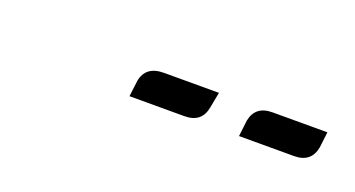

<svg xmlns="http://www.w3.org/2000/svg" viewBox="-22 -480 335 181"><g transform="rotate(20 145.0 -390.0)"><path d="M212.9 -374 214.8 -390.1Q217.8 -405.8 234.9 -405.8H290L288.1 -390.1Q285.2 -374 268.1 -374ZM103 -374 105 -390.1Q107.9 -405.8 126 -405.8H181.2L178.2 -390.1Q175.3 -374 158.2 -374Z"/></g></svg>

Font: Hhenum
Style: Italic
Weight: 400
Designer: T. Christopher White
Version: Version 1.0